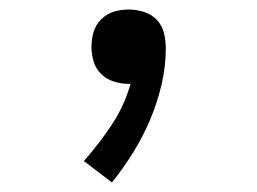

<svg xmlns="http://www.w3.org/2000/svg" viewBox="-20 -168 540 403"><path d="M215 215 156 170Q188 134 214.5 94Q241 54 254 8H249Q234 8 218.5 3Q203 -2 192 -13Q181 -24 176.5 -39Q172 -54 172 -70Q172 -86 176.5 -101Q181 -116 192.5 -127.5Q204 -139 219 -143.5Q234 -148 250 -148Q266 -148 282 -143Q298 -138 309 -126.5Q320 -115 324 -99Q328 -83 328 -67Q328 -28 319 10Q310 48 295 83.5Q280 119 259.5 152Q239 185 215 215Z"/></svg>

Font: Iosevka srxl
Style: Regular
Weight: 400
Monospace: yes
Designer: Belleve Invis
Foundry: Belleve Invis
Version: Version 33.0.1; ttfautohint (v1.8.3)